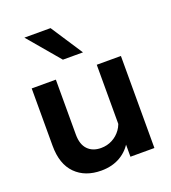

<svg xmlns="http://www.w3.org/2000/svg" viewBox="-140 -865 879 986"><g transform="rotate(-20 299.0 -372.5)"><path d="M540.1 0H409.1V-96L408.1 -124V-503H540.1ZM415 -209.9 441.6 -192Q443.6 -130.2 419.4 -83.5Q395.2 -36.8 350.5 -10.4Q305.7 16 245.6 16Q157.2 16 104.9 -36.7Q52.6 -89.4 52.6 -189.4V-503H184.6V-202.9Q184.6 -148.8 211.3 -121.2Q237.9 -93.6 283.6 -93.6Q317 -93.6 345.1 -108.3Q373.2 -123 392.1 -149.3Q411 -175.6 415 -209.9ZM253.7 -587 106.5 -761H249.4L363.4 -587Z"/></g></svg>

Font: Wix Madefor Display
Style: Regular
Weight: 400
Designer: Dalton Maag Ltd
Foundry: Dalton Maag Ltd
Version: Version 3.100